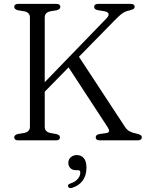

<svg xmlns="http://www.w3.org/2000/svg" viewBox="-20 -720 748 985"><path d="M171 -258.5 526.5 -626Q535 -634.5 536.8 -641.8Q538.5 -649 534 -654.2Q529.5 -659.5 517.5 -662L481 -668Q471.5 -670 467.2 -674.2Q463 -678.5 463 -685Q463 -692 468.2 -696Q473.5 -700 483.5 -700H650.5Q661 -700 666 -696Q671 -692 671 -685Q671 -678.5 665.5 -674.5Q660 -670.5 644 -666.5Q634 -664.5 625.8 -661.2Q617.5 -658 609.2 -652.5Q601 -647 591 -637.8Q581 -628.5 567 -614.5L184.5 -224ZM320.5 -391.5 378 -439.5 621.5 -68.5Q631.5 -53.5 645.2 -46Q659 -38.5 676.5 -35.5Q695.5 -31 701.5 -26.8Q707.5 -22.5 707.5 -15Q707.5 -8 702.2 -4Q697 0 686.5 0H491Q481 0 476 -4Q471 -8 471 -15.5Q471 -22 475.2 -26Q479.5 -30 488 -32L526.5 -37.5Q538.5 -39.5 539.5 -47.2Q540.5 -55 532.5 -67ZM209.5 -70.5Q209.5 -56.5 216.5 -48.8Q223.5 -41 237.5 -38L270 -32Q279 -29.5 283.2 -25.8Q287.5 -22 287.5 -15Q287.5 -8.5 282.8 -4.2Q278 0 267.5 0H73Q63 0 58 -4Q53 -8 53 -15Q53 -27.5 71 -32.5L104.5 -38Q118.5 -41 126 -48.8Q133.5 -56.5 133.5 -70.5V-630Q133.5 -644 126 -651.5Q118.5 -659 104.5 -662L71 -667.5Q53 -672.5 53 -685Q53 -692 58 -696Q63 -700 73 -700H269.5Q280 -700 284.8 -696Q289.5 -692 289.5 -685Q289.5 -672.5 271.5 -667.5L238.5 -662Q224.5 -659 217 -651.5Q209.5 -644 209.5 -630ZM369.5 153Q351 153 340.8 142.2Q330.5 131.5 330.5 115.5Q330.5 98 343 86.8Q355.5 75.5 374.5 75.5Q395.5 75.5 409.5 90.8Q423.5 106 423.5 140Q423.5 180 403.8 207Q384 234 348 244Q340.5 246 336 244.2Q331.5 242.5 329.5 237Q327.5 232.5 330.2 228.2Q333 224 339.5 222Q357 216.5 368.8 207.5Q380.5 198.5 386.2 187.5Q392 176.5 392 165Q392 153 380 153Z"/></svg>

Font: Fraunces 48pt Soft Wonky Light
Style: Regular
Weight: 300
Version: Version 1.000;[b76b70a41]